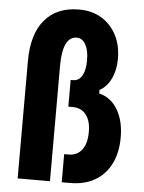

<svg xmlns="http://www.w3.org/2000/svg" viewBox="-58 -913 717 959"><g transform="rotate(5 300.0 -433.5)"><path d="M288 0H330Q402 0 454 -30Q506 -60 534 -116Q562 -172 562 -249Q562 -332 528.5 -388Q495 -444 436 -458V-476Q472 -495 493 -538.5Q514 -582 514 -638Q514 -707 487 -758Q460 -809 412.5 -838Q365 -867 300 -867Q188 -867 127.5 -795Q67 -723 67 -588V0H229V-578Q229 -652 247 -689Q265 -726 300 -726Q328 -726 344.5 -697Q361 -668 361 -618Q361 -568 345 -540.5Q329 -513 300 -513H288V-379H310Q353 -379 377 -348.5Q401 -318 401 -262Q401 -204 377 -172.5Q353 -141 310 -141H288Z"/></g></svg>

Font: Martian Mono Condensed
Style: Bold
Weight: 700
Width: 3
Designer: Roman Shamin
Foundry: Evil Martians
Version: Version 1.000